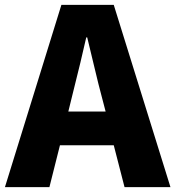

<svg xmlns="http://www.w3.org/2000/svg" viewBox="-28 -764 716 784"><path d="M251 -308.6H403.3L386.7 -372.1Q376 -411.1 356.4 -493.7Q336.9 -576.2 328.1 -611.3H324.2Q304.7 -523.4 266.6 -372.1ZM480.5 0 436.5 -170.9H216.8L173.8 0H-7.8L222.7 -744.1H436.5L668 0Z"/></svg>

Font: Bpmf Zihi Sans Heavy
Style: Heavy
Weight: 900
Foundry: But Ko
Version: Version 1.320